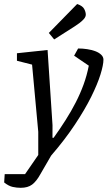

<svg xmlns="http://www.w3.org/2000/svg" viewBox="-83 -753 528 944"><path d="M18.8 170.4Q-0.3 170.4 -20.3 166.1Q-40.4 161.8 -62.5 144.1L-59.9 103.3H40.1L105.1 9V-104.9L74.7 -435.3L0.3 -454.3V-491.2L150.9 -507.2L175.2 -137.6L175 -75.6H180.7Q212.8 -120.3 239.8 -163Q266.9 -205.6 289.1 -248.8Q311.3 -292 327.6 -336.4Q343.9 -380.9 353.6 -430.1L281.4 -479.1L301 -514.6Q323.6 -514.7 345.6 -511.3Q367.5 -507.9 385.5 -501.3Q403.4 -494.6 414.5 -483.9Q425.6 -473.3 425.6 -459.8Q425.6 -433.8 410.9 -386.4Q396.1 -339 365.3 -276.8Q334.4 -214.6 285.5 -140.8Q236.7 -67 168.4 12.1L115.8 102.9Q96.1 138.7 74.9 154.5Q53.8 170.4 18.8 170.4ZM183.4 -559.1 157.1 -591 296.3 -733.2Q323.1 -724.2 330.9 -709.1Q338.8 -694 338.8 -681.1Q338.8 -670.4 329.5 -659.7Q320.1 -649.1 307.6 -639.6Q295 -630.1 284.5 -623.6Z"/></svg>

Font: Faustina Light
Style: Italic
Weight: 300
Italic angle: -8°
Designer: Alfonso Garcia
Foundry: http://www.omnibus-type.com
Version: Version 1.200